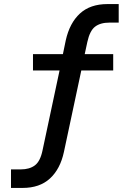

<svg xmlns="http://www.w3.org/2000/svg" viewBox="-20 -734 640 943"><path d="M34 189V98H82Q125 98 151.5 78Q178 58 189 4L277 -409L294 -388H142V-468H306L285 -449L303 -536Q322 -621 372.5 -667.5Q423 -714 508 -714H563V-623H518Q473 -623 447 -603Q421 -583 409 -528L392 -449L377 -468H536V-388H361L384 -410L294 12Q276 96 225.5 142.5Q175 189 91 189Z"/></svg>

Font: Nunito Sans 8pt SemiBold
Style: Regular
Weight: 600
Version: Version 3.101;gftools[0.9.27]